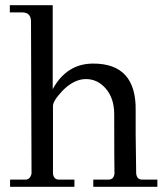

<svg xmlns="http://www.w3.org/2000/svg" viewBox="-20 -723 642 743"><path d="M589 -28V0H341V-28H400Q420 -28 423 -51Q422 -93 422 -281Q422 -342 390 -379.5Q358 -417 312.5 -417Q267 -417 223 -373Q185 -333 185 -313V-51Q188 -28 208 -28H268V0H19V-28H78Q97 -28 102 -51L100 -641Q99 -675 66 -675H18V-703H184V-378Q238 -477 341 -477Q508 -477 505 -295Q504 -233 507 -51Q510 -28 530 -28Z"/></svg>

Font: GFS Didot
Style: Regular
Weight: 400
Designer: Takis Katsoulidis and George D. Matthiopoulos
Foundry: Takis Katsoulidis and George D. Matthiopoulos
Version: Version 1.0